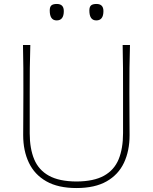

<svg xmlns="http://www.w3.org/2000/svg" viewBox="-20 -940 772 969"><path d="M366 9Q273.5 9 214 -24.8Q154.5 -58.5 125.8 -118.8Q97 -179 97 -258Q97 -291 97.5 -350.5Q98 -410 98 -475Q98 -540.5 97.8 -596.5Q97.5 -652.5 96 -713H133Q131 -652.5 130.5 -596.5Q130 -540.5 130 -475V-267Q130 -190.5 152.5 -136.2Q175 -82 226.8 -53.2Q278.5 -24.5 366 -24Q453.5 -24.5 505 -53.2Q556.5 -82 578.8 -136.2Q601 -190.5 601 -268V-475Q601 -540.5 600.8 -596.5Q600.5 -652.5 599 -713H636Q634 -652.5 633.5 -596.5Q633 -540.5 633 -475Q633 -410 633.5 -350.5Q634 -291 634 -258Q634 -179 605.8 -118.8Q577.5 -58.5 518.2 -24.8Q459 9 366 9ZM466 -837Q431 -837 431 -887Q431 -905 439.2 -912.5Q447.5 -920 467 -920Q502 -920 502 -884Q502 -837 466 -837ZM266 -837Q231 -837 231 -887Q231 -905 239.2 -912.5Q247.5 -920 267 -920Q302 -920 302 -884Q302 -837 266 -837Z"/></svg>

Font: Commissioner Flair Thin
Style: Regular
Weight: 100
Designer: Kostas Bartsokas
Foundry: Kostas Bartsokas
Version: Version 1.000; ttfautohint (v1.8.3)